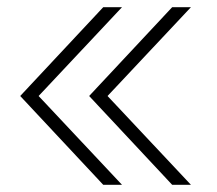

<svg xmlns="http://www.w3.org/2000/svg" viewBox="-20 -512 601 532"><path d="M266 0 36 -246 266 -492H318L87 -246L318 0ZM457 0 227 -246 457 -492H509L278 -246L509 0Z"/></svg>

Font: Red Hat Display
Style: Regular
Weight: 300
Designer: Pentagram, MCKL
Foundry: Pentagram, MCKL
Version: Version 1.023